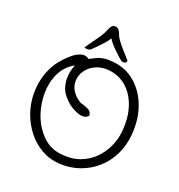

<svg xmlns="http://www.w3.org/2000/svg" viewBox="-148 -914 1023 1095"><g transform="rotate(20 363.0 -367.0)"><path d="M331 55Q271 51 221.5 22.5Q172 -6 136.5 -51Q101 -96 81 -151Q53 -228 61.5 -314Q70 -400 117 -470Q126 -483 145 -504.5Q164 -526 188 -545.5Q212 -565 237.5 -572.5Q263 -580 285 -563Q286 -564 289 -565Q309 -576 326.5 -584Q344 -592 367.5 -595.5Q391 -599 426 -595Q503 -587 559 -539Q615 -491 643.5 -415Q672 -339 665 -245Q660 -177 632.5 -120Q605 -63 559.5 -22.5Q514 18 455.5 38.5Q397 59 331 55ZM325 1Q388 8 438.5 -10.5Q489 -29 525 -65Q561 -101 582 -147.5Q603 -194 607 -245Q614 -325 593 -389.5Q572 -454 528 -494Q484 -534 421 -542Q372 -548 332.5 -528.5Q293 -509 273 -473Q253 -437 262 -393Q267 -371 285 -349Q303 -327 328 -313Q332 -311 333 -311Q338 -310 341 -309Q344 -308 349 -306Q364 -302 380.5 -293.5Q397 -285 400 -262L397 -256Q365 -228 296 -269Q279 -279 260 -297.5Q241 -316 228 -336Q209 -369 207.5 -412Q206 -455 225 -502Q170 -472 143.5 -416.5Q117 -361 116.5 -295.5Q116 -230 137 -169Q160 -103 207.5 -54.5Q255 -6 325 1ZM241 -617Q255 -639 279 -671.5Q303 -704 319 -731Q321 -735 324 -741.5Q327 -748 330 -755Q336 -771 344 -780.5Q352 -790 363 -790Q379 -790 388 -778.5Q397 -767 401 -754Q403 -749 405 -744.5Q407 -740 409 -736Q429 -706 453 -679.5Q477 -653 498 -629Q493 -613 481 -613Q469 -613 464 -617Q460 -620 447 -631.5Q434 -643 418 -658.5Q402 -674 388 -690Q374 -706 368 -718Q355 -697 336.5 -677Q318 -657 303 -642Q288 -627 282 -621Q275 -614 262.5 -613Q250 -612 241 -617Z"/></g></svg>

Font: Yuji Hentaigana Akari
Style: Regular
Weight: 400
Designer: Kataoka Yuji
Foundry: Kinuta Font Factory
Version: Version 3.002